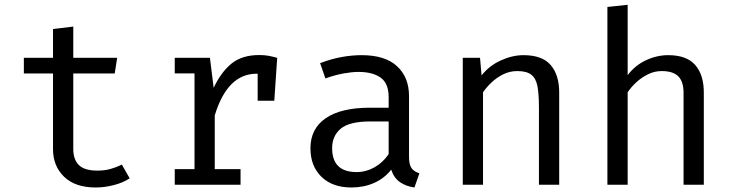

<svg xmlns="http://www.w3.org/2000/svg" viewBox="-20 -786 3117 817"><path d="M531.8 -27.2Q504.1 -8.7 464.6 1.5Q425.1 11.8 387.2 11.8Q300 11.8 252.8 -33.8Q205.6 -79.5 205.6 -151.3V-473.3H81.5V-540H205.6V-662.6L291.8 -672.8V-540H478.5L468.2 -473.3H291.8V-152.3Q291.8 -107.2 315.6 -83.6Q339.5 -60 394.9 -60Q425.1 -60 450.8 -67.2Q476.4 -74.4 498.5 -85.6Z M723.6 0V-66.2H807.7V-473.8H723.6V-540H873.3L889.2 -412.3Q920.5 -479 965.1 -515.4Q1009.7 -551.8 1083.1 -551.8Q1105.6 -551.8 1123.3 -548.5Q1141 -545.1 1159.5 -540L1147.2 -357.4H1076.4V-472.3Q1074.4 -472.3 1071.8 -472.3Q947.7 -472.3 893.8 -294.9V-66.2H1003.6V0Z M1720.5 -117.9Q1720.5 -85.1 1731.3 -70.3Q1742.1 -55.4 1764.6 -48.7L1743.6 11.8Q1708.7 7.2 1682.6 -10.5Q1656.4 -28.2 1644.6 -64.1Q1615.4 -26.7 1571.5 -7.4Q1527.7 11.8 1475.4 11.8Q1394.4 11.8 1347.7 -33.8Q1301 -79.5 1301 -154.9Q1301 -238.5 1366.2 -283.1Q1431.3 -327.7 1554.4 -327.7H1633.8V-372.8Q1633.8 -431.3 1599.7 -455.6Q1565.6 -480 1505.1 -480Q1478.5 -480 1442.6 -473.6Q1406.7 -467.2 1364.6 -452.3L1342.1 -517.4Q1391.3 -535.9 1435.1 -543.6Q1479 -551.3 1518.5 -551.3Q1619 -551.3 1669.7 -504.1Q1720.5 -456.9 1720.5 -376.9ZM1497.4 -53.8Q1537.4 -53.8 1573.6 -74.1Q1609.7 -94.4 1633.8 -130.3V-269.2H1555.9Q1466.7 -269.2 1430 -238.5Q1393.3 -207.7 1393.3 -155.9Q1393.3 -53.8 1497.4 -53.8Z M1949.2 0V-540H2022.6L2029.2 -465.1Q2062.1 -506.7 2111.3 -529Q2160.5 -551.3 2207.7 -551.3Q2287.2 -551.3 2323.3 -509.2Q2359.5 -467.2 2359.5 -392.3V0H2273.3V-328.7Q2273.3 -384.1 2267.2 -417.9Q2261 -451.8 2241.3 -467.7Q2221.5 -483.6 2181 -483.6Q2149.2 -483.6 2121.3 -469.7Q2093.3 -455.9 2071.5 -435.1Q2049.7 -414.4 2035.4 -393.3V0Z M2650.8 -765.6V-466.2Q2682.6 -508.2 2729 -529.7Q2775.4 -551.3 2823.1 -551.3Q2902.1 -551.3 2938.5 -509.2Q2974.9 -467.2 2974.9 -392.3V0H2888.7V-390.3Q2888.7 -439 2866.2 -461.3Q2843.6 -483.6 2795.4 -483.6Q2764.6 -483.6 2736.9 -469.7Q2709.2 -455.9 2687.2 -435.4Q2665.1 -414.9 2650.8 -393.3V0H2564.6V-756.4Z"/></svg>

Font: FiraCode Nerd Font
Style: Regular
Weight: 400
Designer: Carrois Corporate, Edenspiekermann AG, Nikita Prokopov
Foundry: Carrois Corporate, Edenspiekermann AG, Nikita Prokopov
Version: Version 6.002;Nerd Fonts 2.1.0